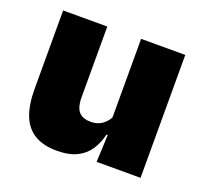

<svg xmlns="http://www.w3.org/2000/svg" viewBox="-94 -601 767 723"><g transform="rotate(20 289.0 -240.0)"><path d="M42.5 -492.5H219.5V-209.5Q219.5 -186 225.2 -169Q231 -152 245 -143Q259 -134 283 -134Q302 -134 316.2 -140.5Q330.5 -147 340.8 -158Q351 -169 357 -182L384 -109H355.5Q348 -75 330.2 -47.5Q312.5 -20 281 -4Q249.5 12 199.5 12Q146 12 111 -9Q76 -30 59.2 -72.2Q42.5 -114.5 42.5 -179ZM355 -492.5H532V0H356L361.5 -126.5L355 -144.5Z"/></g></svg>

Font: Anek Malayalam ExtraBold
Style: Regular
Weight: 800
Version: Version 1.003